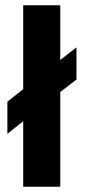

<svg xmlns="http://www.w3.org/2000/svg" viewBox="-20 -708 332 728"><path d="M68 0V-248.5L8 -200.5V-322.5L68 -370V-688H208.5V-480.5L270 -528.5V-406.5L208.5 -359V0Z"/></svg>

Font: League Spartan Thin
Style: Bold
Weight: 700
Version: Version 2.002